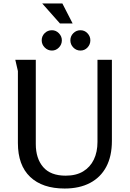

<svg xmlns="http://www.w3.org/2000/svg" viewBox="-20 -1073 747 1105"><path d="M186 -729V-244Q186 -161 228.5 -111.5Q271 -62 358 -62Q418 -62 458.5 -86.5Q499 -111 520 -154.5Q541 -198 541 -256V-729H624V-262Q624 -174 591.5 -113Q559 -52 498 -20Q437 12 352 12Q224 12 153.5 -55Q83 -122 83 -250V-664L68 -729ZM339 -1053 398 -938H325L223 -1053ZM385 -841Q385 -865 402 -882Q419 -899 443 -899Q467 -899 483.5 -881.5Q500 -864 500 -841Q500 -817 483.5 -799.5Q467 -782 443 -782Q419 -782 402 -799.5Q385 -817 385 -841ZM220 -841Q220 -865 237 -882Q254 -899 279 -899Q302 -899 319 -881.5Q336 -864 336 -841Q336 -817 319 -799.5Q302 -782 279 -782Q255 -782 237.5 -799.5Q220 -817 220 -841Z"/></svg>

Font: Rosario Medium
Style: Regular
Weight: 500
Version: Version 1.201